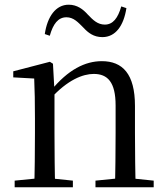

<svg xmlns="http://www.w3.org/2000/svg" viewBox="-20 -788 701 808"><path d="M41.7 0H286.7V-27.8L182.8 -38.6H150.4L41.7 -27.8ZM123.9 0H212.3C210.3 -48.6 209.3 -160.9 209.3 -228.5V-403.1L202.9 -519.8L189.9 -528L35.8 -487.9V-462.4L123.9 -457.5C126.1 -407.9 127.1 -357.6 127.1 -289.4V-228.5C127.1 -160.9 126.1 -48.6 123.9 0ZM381.8 0H626.8V-27.8L522.3 -38.6H489.3L381.8 -27.8ZM463.5 0H551.2C549.2 -48.6 548 -158.7 548 -228.5V-342.4C548 -477.3 495.6 -530.6 408.5 -530.6C338.5 -530.6 266.6 -495.3 193.8 -406H183.7L192.2 -372.4C264.6 -452.6 329.3 -476.9 374.6 -476.9C432.7 -476.9 466.5 -442.6 466.5 -344.3V-228.5C466.5 -158.7 465.5 -48.6 463.5 0ZM168.5 -644.7 189.5 -637.5C203.5 -687.4 224.6 -715.3 259.6 -715.3C290.2 -715.3 308.9 -693.7 331.5 -671.2C350.9 -650.2 374.1 -631.8 410.9 -631.8C466.2 -631.8 500.6 -679.7 512 -753.8L490.3 -761C476.3 -711.7 455.3 -684.5 421.1 -684.5C391.2 -684.5 371.8 -703.2 349.1 -727.1C329.7 -748.9 304.7 -768.2 269.1 -768.2C214.6 -768.2 179.3 -718.3 168.5 -644.7Z"/></svg>

Font: Source Han Serif CN VF
Style: Regular
Weight: 250
Designer: Ryoko NISHIZUKA 西塚涼子 (kana & ideographs); Frank Grießhammer (Latin, Greek & Cyrillic); Wenlong ZHANG 张文龙 (bopomofo); San
Foundry: Adobe
Version: Version 2.002;hotconv 1.1.0;makeotfexe 2.6.0